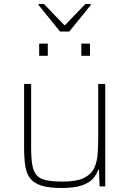

<svg xmlns="http://www.w3.org/2000/svg" viewBox="-20 -928 644 956"><path d="M287 8Q226 8 189 -3Q152 -14 132.5 -37Q113 -60 106.5 -98Q100 -136 100 -190V-510H135V-195Q135 -140 141 -106Q147 -72 164 -54Q181 -36 212.5 -30Q244 -24 294 -24Q360 -24 396 -41Q432 -58 447.5 -88.5Q463 -119 466 -159.5Q469 -200 469 -246V-510H504V0H476L473 -83H469Q461 -59 443 -38.5Q425 -18 388 -5Q351 8 287 8ZM175 -650V-711H218V-650ZM385 -650V-711H428V-650ZM279 -771 172 -903V-908H199L302 -801L405 -908H432V-903L325 -771Z"/></svg>

Font: Saira Thin
Style: Regular
Weight: 100
Designer: Hector Gatti with collaboration of the Omnibus-Type team
Foundry: Omnibus-Type
Version: Version 1.101